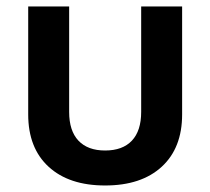

<svg xmlns="http://www.w3.org/2000/svg" viewBox="-20 -566 652 595"><path d="M305.7 8.8Q193.8 8.8 130.6 -49.3Q67.4 -107.4 67.4 -211.4V-545.9H194.3V-219.2Q194.3 -160.6 223.1 -130.1Q252 -99.6 305.7 -99.6Q359.9 -99.6 388.7 -130.1Q417.5 -160.6 417.5 -219.2V-545.9H544.4V-211.4Q544.4 -107.4 481.2 -49.3Q418 8.8 305.7 8.8Z"/></svg>

Font: Inter-SemiBold
Style: Regular
Weight: 600
Designer: Rasmus Andersson
Foundry: rsms
Version: Version 4.000;git-a52131595